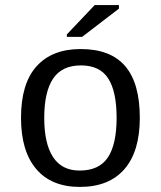

<svg xmlns="http://www.w3.org/2000/svg" viewBox="-20 -733 640 763"><path d="M535.6 -264.6Q535.6 -131.3 474.4 -60.8Q413.1 9.8 297.4 9.8Q184.1 9.8 123.8 -61.5Q63.5 -132.8 63.5 -264.6Q63.5 -400.9 125.2 -469.5Q187 -538.1 300.3 -538.1Q419.4 -538.1 477.5 -470.2Q535.6 -402.3 535.6 -264.6ZM443.4 -264.6Q443.4 -369.6 409.9 -421.4Q376.5 -473.1 301.8 -473.1Q226.1 -473.1 190.9 -420.4Q155.8 -367.7 155.8 -264.6Q155.8 -162.1 190.9 -108.6Q226.1 -55.2 296.4 -55.2Q374 -55.2 408.7 -107.4Q443.4 -159.7 443.4 -264.6ZM245.6 -586.4V-596.2L356.4 -712.9H452.6V-698.7L306.2 -586.4Z"/></svg>

Font: Cousine
Style: Regular
Weight: 400
Monospace: yes
Designer: Steve Matteson
Foundry: Ascender Corporation
Version: Version 1.20